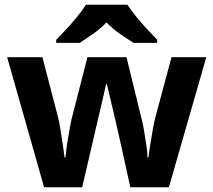

<svg xmlns="http://www.w3.org/2000/svg" viewBox="-20 -786 896 806"><path d="M485 -191Q481 -208 473.5 -241.5Q466 -275 457 -313.5Q448 -352 440 -384.5Q432 -417 429 -432H425Q422 -417 414.5 -384.5Q407 -352 398 -313.5Q389 -275 381 -241Q373 -207 369 -189L325 0H165L10 -546H158L221 -304Q228 -279 233.5 -244Q239 -209 244 -176.5Q249 -144 251 -125H255Q256 -139 259 -162.5Q262 -186 266.5 -211Q271 -236 274.5 -256.5Q278 -277 280 -284L347 -546H511L575 -284Q579 -270 584.5 -239Q590 -208 594.5 -176Q599 -144 599 -125H603Q605 -142 610 -174.5Q615 -207 621.5 -243Q628 -279 635 -304L700 -546H846L689 0H527ZM515 -766Q529 -744 551.5 -716.5Q574 -689 598 -663Q622 -637 640 -619V-606H541Q515 -622 484 -643.5Q453 -665 427 -692Q401 -665 371 -644Q341 -623 315 -606H216V-619Q235 -638 258.5 -663.5Q282 -689 304.5 -716.5Q327 -744 341 -766Z"/></svg>

Font: Noto Sans Adlam Unjoined
Style: Bold
Weight: 700
Version: Version 3.001